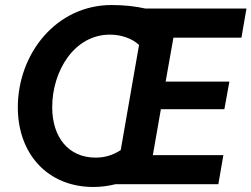

<svg xmlns="http://www.w3.org/2000/svg" viewBox="-20 -734 1002 765"><path d="M352 11C382 11 412 7 440 0H850L870 -116H589L621 -299H874L894 -409H640L671 -584H942L962 -700H559C520 -709 473 -714 425 -714C203 -714 51 -519 51 -306C51 -122 169 11 352 11ZM188 -307C188 -450 275 -596 418 -596C463 -596 506 -581 534 -555L461 -136C429 -115 396 -106 361 -106C253 -106 188 -187 188 -307Z"/></svg>

Font: Fixel Text 20240404 SemiBold
Style: Italic
Weight: 600
Width: 4
Italic angle: -10°
Designer: AlfaBravo + MacPaw
Foundry: Kyrylo Tkachov, Marchela Mozhyna, Serhii Makarenko, Maria Weinstein, Zakhar Kryvoshyya
Version: Version 1.211;Glyphs 3.2 (3225)